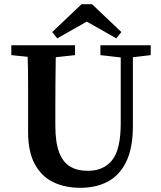

<svg xmlns="http://www.w3.org/2000/svg" viewBox="-20 -879 769 916"><path d="M459 -616V-663H699V-616L614 -606V-278Q614 -173 582.5 -108Q551 -43 495 -13Q439 17 363 17Q290 17 234 -10Q178 -37 146 -96Q114 -155 114 -250V-359Q114 -421 114 -483.5Q114 -546 112 -608L34 -616V-663H338V-616L246 -606Q245 -545 244.5 -483Q244 -421 244 -359V-281Q244 -200 262 -152.5Q280 -105 314.5 -84.5Q349 -64 398 -64Q475 -64 515.5 -115.5Q556 -167 556 -291V-605ZM419 -859 559 -726 535 -696 394 -776 253 -696 229 -726 369 -859Z"/></svg>

Font: Source Serif Pro SemiBold
Style: Regular
Weight: 600
Designer: Frank Grießhammer
Foundry: Adobe Systems Incorporated
Version: Version 3.001;hotconv 1.0.111;makeotfexe 2.5.65597